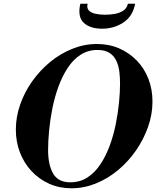

<svg xmlns="http://www.w3.org/2000/svg" viewBox="-20 -999 838 1030"><path d="M363 11Q298 11 243.5 -13.5Q189 -38 149 -81Q109 -124 87 -181Q65 -238 65 -304Q65 -371 88 -437.5Q111 -504 152.5 -562.5Q194 -621 248.5 -666Q303 -711 367.5 -737Q432 -763 500 -763Q565 -763 619 -739.5Q673 -716 713.5 -674.5Q754 -633 776 -576.5Q798 -520 798 -454Q798 -386 774.5 -319Q751 -252 710 -192.5Q669 -133 614 -87Q559 -41 495 -15Q431 11 363 11ZM357 -21Q409 -21 449 -47Q489 -73 518.5 -117.5Q548 -162 568.5 -217.5Q589 -273 601 -333Q613 -393 618.5 -449Q624 -505 624 -551Q624 -581 620.5 -612.5Q617 -644 605 -671Q593 -698 568.5 -714.5Q544 -731 503 -731Q452 -731 412 -705Q372 -679 343 -634.5Q314 -590 293.5 -534Q273 -478 261 -417.5Q249 -357 243.5 -299.5Q238 -242 238 -194Q238 -115 265 -68Q292 -21 357 -21ZM528 -845Q463 -845 429 -877Q395 -909 411 -979H450Q444 -955 457.5 -942Q471 -929 495 -924.5Q519 -920 543 -920Q570 -920 596 -924.5Q622 -929 641.5 -942Q661 -955 666 -979H705Q692 -911 641.5 -878Q591 -845 528 -845Z"/></svg>

Font: Libre Bodoni
Style: Italic
Weight: 400
Italic angle: -13°
Designer: Pablo Impallari, Rodrigo Fuenzalida
Foundry: Impallari Type
Version: Version 2.005;gftools[0.9.23]